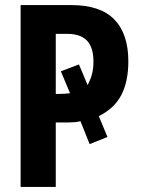

<svg xmlns="http://www.w3.org/2000/svg" viewBox="-20 -734 552 754"><path d="M484 -493Q484 -414 456.5 -361Q429 -308 368 -278L402 -196L332 -168L296 -258Q284 -255 271.5 -254Q259 -253 245 -253H199V0H61V-714H261Q374 -714 429 -657.5Q484 -601 484 -493ZM211 -365Q224 -365 236 -366Q248 -367 255 -368L219 -454L290 -481L324 -400Q335 -420 341 -442Q347 -464 347 -492Q347 -548 321.5 -574.5Q296 -601 245 -601H199V-365Z"/></svg>

Font: Noto Sans Display ExtraCondensed
Style: Bold
Weight: 700
Width: 2
Designer: Monotype Design Team
Foundry: Monotype Imaging Inc.
Version: Version 2.003